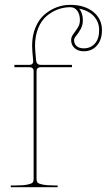

<svg xmlns="http://www.w3.org/2000/svg" viewBox="-20 -780 445 800"><path d="M310.1 -744.1Q325.2 -725.1 325.2 -695.8Q325.2 -674.8 315.9 -658.4Q306.6 -642.1 297.6 -631.3Q288.6 -620.6 288.6 -613.3Q288.6 -597.7 299.1 -588.1Q309.6 -578.6 328.6 -578.6Q357.9 -578.6 375.5 -598.6Q393.1 -618.7 393.1 -654.3Q393.1 -688.5 371.3 -712.2Q349.6 -735.8 310.1 -744.1ZM40 -509.8H102.1Q119.6 -509.8 118.2 -527.3Q113.8 -572.3 113.8 -589.4Q113.8 -632.3 128.2 -666.3Q142.6 -700.2 166 -720Q189.5 -739.7 216.6 -749.8Q243.7 -759.8 272.5 -759.8Q332 -759.8 368.4 -730.7Q404.8 -701.7 404.8 -654.3Q404.8 -614.3 384 -590.3Q363.3 -566.4 328.6 -566.4Q305.7 -566.4 291 -579.3Q276.4 -592.3 276.4 -613.3Q276.4 -626 285.6 -638.2Q294.9 -650.4 304 -664.6Q313 -678.7 313 -695.8Q313 -720.2 302 -735.1Q291 -750 272.9 -750Q246.1 -750 220.9 -740.7Q195.8 -731.4 174.1 -713.1Q152.3 -694.8 139.2 -662.6Q126 -630.4 126 -588.9Q126 -572.3 130.4 -528.3Q132.3 -509.8 150.4 -509.8H279.8V-500H150.4Q132.3 -500 132.3 -482.4V-32.7Q132.3 -24.4 136.5 -19.5Q140.6 -14.6 157.7 -11Q174.8 -7.3 207.5 -7.3H220.2V0H24.9V-7.3H44.9Q77.6 -7.3 94.7 -11Q111.8 -14.6 116 -19.5Q120.1 -24.4 120.1 -32.7V-482.9Q120.1 -500 102.1 -500H40Z"/></svg>

Font: ZnikomitNo24
Style: Thin
Weight: 300
Designer: gluk
Foundry: gluk
Version: Version 0.55